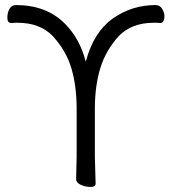

<svg xmlns="http://www.w3.org/2000/svg" viewBox="-20 -730 684 759"><path d="M281 -22 283 -111V-300Q283 -389 262.5 -459Q242 -529 189 -587Q138 -640 50 -640Q44 -640 38 -640Q32 -640 26 -639H25Q9 -639 9 -659.5Q9 -680 17.5 -695Q26 -710 43 -710Q163 -710 236 -637Q296 -577 319 -486Q350 -603 425.5 -656.5Q501 -710 595 -710Q612 -710 621 -695Q630 -680 630 -668Q630 -639 613 -639H612Q606 -640 600 -640Q594 -640 588 -640Q500 -640 449 -587Q397 -529 376 -459Q355 -389 355 -300V-110L358 -4Q358 9 337.5 9Q317 9 299 0.5Q281 -8 281 -22Z"/></svg>

Font: Fusion Kai T
Style: Regular
Weight: 400
Designer: Fontworks Inc.
Version: Version 24.134;May 13, 2024